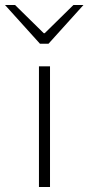

<svg xmlns="http://www.w3.org/2000/svg" viewBox="-63 -744 352 764"><path d="M92 0V-480H136V0ZM96 -570 -43 -724H-3L111 -612H115L229 -724H269L130 -570Z"/></svg>

Font: Source Sans 3 Light
Style: Regular
Weight: 300
Designer: Paul D. Hunt
Foundry: Adobe
Version: Version 3.052;hotconv 1.1.0;makeotfexe 2.6.0